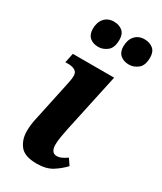

<svg xmlns="http://www.w3.org/2000/svg" viewBox="-196 -843 783 926"><g transform="rotate(30 195.5 -380.0)"><path d="M148 -626Q118 -626 100 -642Q82 -658 82 -689Q82 -726 101.5 -748Q121 -770 154 -770Q183 -770 201.5 -754.5Q220 -739 220 -707Q220 -662 197 -644Q174 -626 148 -626ZM319 -626Q289 -626 270.5 -642Q252 -658 252 -689Q252 -726 271.5 -748Q291 -770 324 -770Q353 -770 372 -754.5Q391 -739 391 -707Q391 -662 368 -644Q345 -626 319 -626ZM172 10Q104 10 78.5 -23Q53 -56 53 -103Q53 -138 62 -177L106 -383Q116 -426 116 -445Q116 -466 101.5 -474.5Q87 -483 63 -483H48L59 -536H289L219 -211Q213 -183 209 -158.5Q205 -134 205 -114Q205 -94 213 -82Q221 -70 237 -70Q251 -70 264 -76Q277 -82 293 -93L316 -59Q290 -31 257 -10.5Q224 10 172 10Z"/></g></svg>

Font: Noto Serif
Style: Bold Italic
Weight: 700
Italic angle: -12°
Designer: Monotype Design Team
Foundry: Monotype Imaging Inc.
Version: Version 2.013